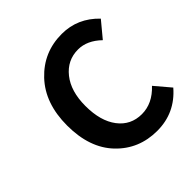

<svg xmlns="http://www.w3.org/2000/svg" viewBox="-200 -911 1083 1083"><g transform="rotate(-45 341.5 -370.0)"><path d="M447 14Q301 14 204.5 -87Q108 -188 108 -367Q108 -544 207 -649Q306 -754 452 -754Q578 -754 669 -659L591 -565Q527 -627 455 -627Q369 -627 314 -558Q259 -489 259 -372Q259 -252 311.5 -183Q364 -114 452 -114Q537 -114 605 -187L683 -95Q589 14 447 14Z"/></g></svg>

Font: NotoSansHansBold
Style: Bold
Weight: 700
Designer: Ryoko NISHIZUKA  (kana & ideographs); Paul D. Hunt (Latin, Greek & Cyrillic); Wenlong ZHANG  (bopomofo); Sandoll Communi
Foundry: Adobe Systems Incorporated
Version: Version 1.00;December 8, 2021;FontCreator 13.0.0.2675 64-bit